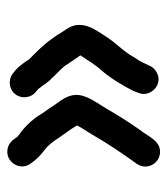

<svg xmlns="http://www.w3.org/2000/svg" viewBox="14 -506 463 532"><g transform="rotate(-90 246.0 -240.5)"><path d="M433 -285C429.7 -290.3 426.3 -295.3 423 -300L413 -316C410.3 -319.3 407 -324 403 -330C387.7 -352.1 365.4 -373.6 347 -392C336.9 -408.2 324.3 -425.1 309 -436C291.4 -450.9 265 -447.6 251.5 -431.5C236.8 -414 239.7 -387.8 256 -374C261.1 -369.7 265.2 -367.4 269 -361C278.9 -349.1 282.6 -339.3 295 -329C306.4 -314.8 324.4 -301.8 334 -285C342.8 -271.2 349.4 -262.8 358 -250C358 -249.3 357.7 -248.7 357 -248C345.1 -230.8 332.4 -208.8 318 -193C295.3 -167.3 274.3 -132.7 259 -102L255 -91C243.9 -67.1 259.1 -44.4 275 -37C298.9 -25.9 321.6 -41.1 329 -57L334 -68L343 -86C347.7 -92.7 353.3 -101.7 360 -113C374.1 -134.9 393.2 -153.3 407 -174C425.6 -203.8 458.9 -241.9 433 -285ZM58 -388C67.8 -373.3 81.6 -359.3 96 -349C108.1 -340 119.6 -325.4 128 -312C139.9 -294.2 153.9 -276.7 164 -259C157 -245 145.4 -229 138 -216C113.1 -172.5 86.3 -133.6 58 -94C36.4 -63.8 61.6 -24.3 97 -29.5C124.8 -33.6 136.1 -66.6 151 -84C171.7 -113.6 190.4 -142.4 209 -175C218.8 -191.8 234.7 -213.9 242 -232C255.4 -262.2 246.3 -284.1 233 -304L223 -318C219.7 -323.3 215.7 -329.3 211 -336L197 -356C184.3 -378.2 165 -399.2 146 -414C142.1 -417.1 132.7 -422.6 130 -428C122.2 -439.7 113.6 -448.5 99 -451.5C64.3 -458.6 36.2 -418.5 58 -388Z"/></g></svg>

Font: HoneyBee
Style: Bd
Weight: 700
Foundry: Cannot Into Space Fonts
Version: Version 0.89